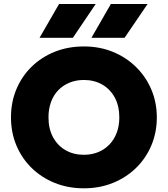

<svg xmlns="http://www.w3.org/2000/svg" viewBox="-20 -954 863 988"><path d="M411.5 15Q330 15 261.5 -12.8Q193 -40.5 142.5 -90Q92 -139.5 64.2 -206Q36.5 -272.5 36.5 -350Q36.5 -428 64.2 -494.5Q92 -561 142.5 -610.5Q193 -660 261.5 -687.5Q330 -715 411.5 -715Q493 -715 561.2 -687Q629.5 -659 680.2 -609Q731 -559 759 -492.8Q787 -426.5 787 -350Q787 -272.5 759 -206Q731 -139.5 680.2 -90Q629.5 -40.5 561.2 -12.8Q493 15 411.5 15ZM411.5 -157.5Q451.5 -157.5 484.8 -171Q518 -184.5 542.5 -209.8Q567 -235 580.5 -270.5Q594 -306 594 -350Q594 -409 570.5 -452.2Q547 -495.5 505.8 -519Q464.5 -542.5 411.5 -542.5Q372 -542.5 338.5 -529Q305 -515.5 280.5 -490.5Q256 -465.5 242.8 -429.8Q229.5 -394 229.5 -350Q229.5 -291 253 -247.8Q276.5 -204.5 317.5 -181Q358.5 -157.5 411.5 -157.5ZM450.5 -759.5 550.5 -933.5H739.5L621 -759.5ZM183.5 -759.5 284 -933.5H472.5L355 -759.5Z"/></svg>

Font: Geologica Roman ExtraBold
Style: Regular
Weight: 800
Designer: Sindre Bremnes, Frode Helland
Foundry: Monokrom Skriftforlag AS
Version: Version 1.010;gftools[0.9.28]